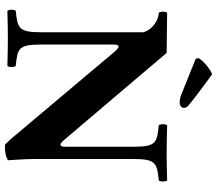

<svg xmlns="http://www.w3.org/2000/svg" viewBox="-71 -799 882 780"><g transform="rotate(90 370.0 -409.0)"><path d="M631 0C631 0 626 -71 626 -102V-512C626 -601 643 -606 713 -613C719 -619 719 -641 713 -647C664 -646 647 -645 605 -645C560 -645 539 -646 489 -647C483 -641 483 -619 489 -613C559 -606 576 -603 576 -512V-231C576 -206 563 -211 549 -228L284 -540L195 -645L32 -647C26 -641 26 -619 32 -613C75 -610 105 -576 111 -550V-133C111 -44 94 -39 24 -32C18 -26 18 -4 24 2C73 1 92 0 136 0C180 0 198 1 248 2C254 -4 254 -26 248 -32C178 -39 161 -42 161 -133V-430C161 -440 163 -450 169 -450C174 -450 182 -443 193 -430L528 -32C548 -7 568 12 568 12C603 12 613 9 631 0ZM281 -830C256 -818 229 -796 216 -775L219 -763L363 -705C377 -699 389 -698 398 -698C407 -698 418 -705 418 -713C418 -720 418 -726 408 -734C387 -752 321 -802 281 -830Z"/></g></svg>

Font: Libertinus Serif
Style: Bold
Weight: 700
Designer: Philipp H. Poll, Khaled Hosny
Foundry: Caleb Maclennan
Version: Version 7.050;RELEASE